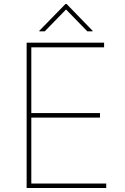

<svg xmlns="http://www.w3.org/2000/svg" viewBox="-20 -941 624 961"><path d="M113.3 0V-727.5H501V-704.1H136.7V-375H480.5V-352.5H136.7V-22.5H511.7V0ZM417 -784.2 310.5 -893.6 204.1 -784.2H176.8V-787.1L307.6 -920.9H313.5L443.4 -787.1V-784.2Z"/></svg>

Font: Inter Tight Thin
Style: Regular
Weight: 250
Designer: Rasmus Andersson
Foundry: rsms
Version: Version 3.004